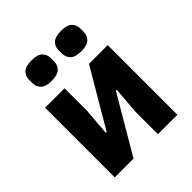

<svg xmlns="http://www.w3.org/2000/svg" viewBox="-203 -874 1006 1006"><g transform="rotate(-45 300.0 -371.0)"><path d="M68 0V-516H212V-350L200 -198H206L236 -249L393 -516H532V0H388V-166L400 -318H394L391 -313L207 0ZM192 -591Q148 -591 130 -609.5Q112 -628 112 -654V-680Q112 -706 130 -724Q148 -742 192 -742Q237 -742 255 -724Q273 -706 273 -680V-654Q273 -628 255 -609.5Q237 -591 192 -591ZM412 -591Q367 -591 349 -609.5Q331 -628 331 -654V-680Q331 -706 349 -724Q367 -742 412 -742Q456 -742 474 -724Q492 -706 492 -680V-654Q492 -628 474 -609.5Q456 -591 412 -591Z"/></g></svg>

Font: Lilex
Style: Regular
Weight: 400
Monospace: yes
Designer: Mike Abbink, Paul van der Laan, Pieter van Rosmalen, Mikhael Khrustik
Foundry: Mikhael Khrustik
Version: Version 2.510